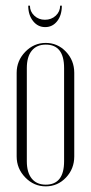

<svg xmlns="http://www.w3.org/2000/svg" viewBox="-20 -653 321 680"><path d="M193 -633H199Q199 -599 182.5 -578Q166 -557 140 -557Q114 -557 97 -578.5Q80 -600 80 -633H86Q86 -612 101.5 -597.5Q117 -583 139 -583Q162 -583 177.5 -597.5Q193 -612 193 -633ZM243 -395V-99Q243 -55 213.5 -24Q184 7 142 7Q100 7 69.5 -24.5Q39 -56 39 -99V-395Q39 -438 69.5 -469.5Q100 -501 142 -501Q184 -501 213.5 -470Q243 -439 243 -395ZM142 -495Q110 -495 92.5 -473.5Q75 -452 75 -412V-82Q75 -42 92.5 -20.5Q110 1 142 1Q207 1 207 -82V-412Q207 -495 142 -495Z"/></svg>

Font: Moniqa ExtLt Narrow Display
Style: Regular
Weight: 200
Width: 4
Designer: Rajesh Rajput
Foundry: Rajesh Rajput
Version: Version 1.000